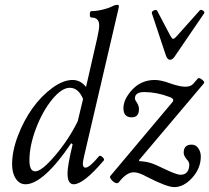

<svg xmlns="http://www.w3.org/2000/svg" viewBox="-20 -745 861 790"><path d="M85 13.2Q60.5 13.2 45.2 -9.5Q29.8 -32.2 29.8 -68.8Q29.8 -123.5 53.7 -186.3Q77.6 -249 113.5 -299.3Q149.4 -349.6 194.6 -382.8Q239.7 -416 278.8 -416Q311 -416 334 -387.2L379.9 -587.9Q388.2 -625 388.2 -640.1Q388.2 -672.9 356 -672.9Q349.6 -672.9 349.6 -686Q349.6 -699.2 356 -699.2Q376.5 -699.2 402.1 -705.3Q427.7 -711.4 446.8 -721.2Q454.6 -725.1 462.9 -725.1Q469.2 -725.1 469.2 -719.2Q469.2 -715.8 466.8 -706.1L326.2 -103Q320.8 -79.1 320.8 -71.8Q320.8 -55.2 332 -55.2Q348.1 -55.2 387.2 -102.1Q392.1 -107.4 401.6 -98.6Q411.1 -89.8 407.2 -85Q323.7 13.2 283.2 13.2Q257.8 13.2 257.8 -32.2Q257.8 -63 278.8 -150.9L272.9 -155.8Q217.8 -73.7 169.7 -30.3Q121.6 13.2 85 13.2ZM679.2 -499Q668.9 -499 662.1 -518.1L605 -689.9Q603 -697.3 613 -702.1Q623 -707 627 -700.2L680.2 -599.1Q688 -585 691.9 -585Q697.3 -585 708 -597.2L801.8 -702.1Q806.6 -707 815.2 -701.4Q823.7 -695.8 819.8 -689.9L701.2 -516.1Q690.9 -499 679.2 -499ZM696.8 24.9Q667 24.9 585 -17.1Q551.3 -36.1 530.8 -36.1Q500 -36.1 469.2 4.9Q463.4 11.2 454.1 7.1Q444.8 2.9 437.5 -6.6Q430.2 -16.1 434.1 -21L689 -324.2Q692.9 -328.1 692.9 -333Q692.9 -340.8 676.8 -346.2Q624.5 -366.2 573.2 -366.2Q535.2 -366.2 535.2 -339.8Q535.2 -333.5 543.9 -321.8Q551.8 -309.1 551.8 -295.9Q551.8 -262.2 522 -262.2Q487.8 -262.2 487.8 -299.8Q487.8 -336.9 524.9 -377Q562.5 -416 617.2 -416Q643.1 -416 683.1 -400.9Q720.7 -388.2 742.2 -388.2Q764.6 -388.2 774.9 -399.9L793.9 -421.9Q798.3 -427.2 811 -417.7Q823.7 -408.2 818.8 -401.9L551.8 -85.9L553.2 -82Q579.6 -80.6 598.9 -74.7Q618.2 -68.8 654.8 -50.8Q706.1 -25.9 723.1 -25.9Q740.2 -25.9 749.5 -36.9Q758.8 -47.9 758.8 -67.9Q758.8 -79.1 748 -89.8Q735.8 -104 735.8 -117.2Q735.8 -149.9 769 -149.9Q785.6 -149.9 795.9 -135Q806.2 -120.1 806.2 -101.1Q806.2 -52.7 771.2 -13.9Q736.3 24.9 696.8 24.9ZM125 -40Q151.9 -40 207.8 -106.2Q263.7 -172.4 299.8 -246.1L321.8 -337.9Q302.7 -383.8 267.1 -383.8Q233.9 -383.8 194.3 -335.4Q154.8 -287.1 127.9 -216.1Q101.1 -145 101.1 -85Q101.1 -40 125 -40Z"/></svg>

Font: Junicode SmCond
Style: Italic
Weight: 400
Width: 4
Italic angle: -11°
Designer: Peter S. Baker
Version: Version 2.206